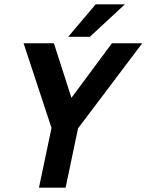

<svg xmlns="http://www.w3.org/2000/svg" viewBox="-20 -867 677 887"><path d="M310 -415 497 -667H637L342 -276H341L283 0H160L218 -276L89 -667H229ZM557 -847 395 -697H295L422 -847Z"/></svg>

Font: Epunda Sans SemiBold
Style: Italic
Weight: 600
Italic angle: -12.0243°
Designer: Simon Atzbach
Foundry: typofactur
Version: Version 2.204; ttfautohint (v1.8.4.7-5d5b)